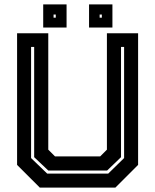

<svg xmlns="http://www.w3.org/2000/svg" viewBox="-20 -851 704 871"><path d="M160.5 0 57.5 -103V-700H199V-172L229.5 -141.5H434.5L465 -172V-700H606.5V-103L503.5 0ZM194 -63.5H471L543 -134V-638H529V-138L466 -77.5H199L135 -138V-638H121V-134ZM384 -726V-831H490V-726ZM176 -726V-831H282V-726ZM223 -771H233V-785H223ZM432 -771H442V-785H432Z"/></svg>

Font: Tourney Thin
Style: Bold
Weight: 700
Version: Version 1.015